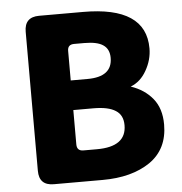

<svg xmlns="http://www.w3.org/2000/svg" viewBox="-53 -796 801 846"><g transform="rotate(-5 347.5 -372.5)"><path d="M151 0Q86 0 86 -65V-680Q86 -745 151 -745H346Q623 -745 623 -560Q623 -509 596 -462Q570 -416 526 -399Q586 -379 622 -335Q658 -291 658 -220Q658 -111 577 -55Q496 0 367 0ZM265 -449H339Q449 -449 449 -533Q449 -572 422 -590Q396 -608 339 -608H294Q265 -608 265 -580ZM265 -166Q265 -137 294 -137H354Q484 -137 484 -232Q484 -277 452 -297Q420 -318 354 -318H265Z"/></g></svg>

Font: Swei Half Moon CJK SC
Style: Black
Weight: 900
Version: Version 2.071